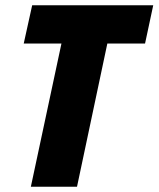

<svg xmlns="http://www.w3.org/2000/svg" viewBox="-20 -708 601 728"><path d="M97 0 213 -543H70L102 -688H561L530 -543H387L272 0Z"/></svg>

Font: Saira SemiCondensed ExtraBold
Style: Italic
Weight: 800
Width: 4
Italic angle: -12°
Designer: Hector Gatti with collaboration of the Omnibus-Type team
Foundry: Omnibus-Type
Version: Version 1.101